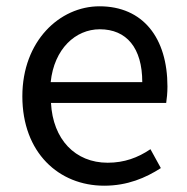

<svg xmlns="http://www.w3.org/2000/svg" viewBox="-20 -577 594 610"><path d="M311 13C385 13 443 -12 491 -43L458 -103C418 -76 375 -60 322 -60C219 -60 148 -134 142 -250H508C510 -263 512 -282 512 -302C512 -457 434 -557 296 -557C170 -557 51 -447 51 -271C51 -92 167 13 311 13ZM141 -316C152 -422 220 -484 297 -484C382 -484 432 -425 432 -316Z"/></svg>

Font: Noto Sans JP
Style: Regular
Weight: 400
Designer: Ryoko NISHIZUKA  (kana, bopomofo & ideographs); Paul D. Hunt (Latin, Greek & Cyrillic); Sandoll Communications , Soo-you
Foundry: Adobe
Version: Version 2.002;hotconv 1.0.116;makeotfexe 2.5.65601